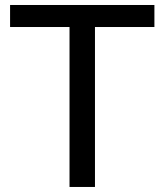

<svg xmlns="http://www.w3.org/2000/svg" viewBox="-20 -742 653 762"><path d="M592.8 -634.8H356.9V0H255.9V-634.8H20V-722.2H592.8Z"/></svg>

Font: Perun
Style: Regular
Weight: 400
Version: Version 1.0000